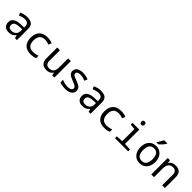

<svg xmlns="http://www.w3.org/2000/svg" viewBox="488 -2590 4424 4424"><g transform="rotate(45 2700.5 -378.0)"><path d="M437 0 418.9 -74.2H415Q377.4 -26.9 337.9 -8.5Q298.3 9.8 235.8 9.8Q156.2 9.8 111.1 -32.2Q65.9 -74.2 65.9 -149.9Q65.9 -312 314.9 -319.8L414.1 -323.2V-356.9Q414.1 -472.2 294.9 -472.2Q223.1 -472.2 134.8 -432.1L104 -499Q199.7 -545.9 291 -545.9Q401.9 -545.9 451.4 -503.4Q501 -460.9 501 -367.2V0ZM413.1 -262.2 334 -258.8Q238.3 -254.9 198.2 -228.8Q158.2 -202.6 158.2 -148.9Q158.2 -62 255.9 -62Q327.6 -62 370.4 -101.8Q413.1 -141.6 413.1 -213.9Z M1118.2 -517.1 1087.9 -439.9Q1014.6 -467.8 957 -467.8Q775.9 -467.8 775.9 -266.1Q775.9 -67.9 952.1 -67.9Q1028.8 -67.9 1108.9 -98.1V-20Q1043.5 9.8 948.2 9.8Q822.8 9.8 753.4 -61.3Q684.1 -132.3 684.1 -265.1Q684.1 -402.3 754.9 -474.1Q825.7 -545.9 954.1 -545.9Q1041 -545.9 1118.2 -517.1Z M1650.4 0 1637.2 -71.8H1632.3Q1581.1 9.8 1469.2 9.8Q1278.3 9.8 1278.3 -186V-536.1H1367.2V-190.9Q1367.2 -64 1482.4 -64Q1561 -64 1597.2 -109.1Q1633.3 -154.3 1633.3 -257.8V-536.1H1722.2V0Z M1899.4 -23.9V-105Q1993.7 -63 2080.1 -63Q2214.4 -63 2214.4 -142.1Q2214.4 -169.9 2190.4 -190.4Q2166.5 -210.9 2080.1 -242.2Q1966.3 -284.7 1936.8 -320.1Q1907.2 -355.5 1907.2 -403.8Q1907.2 -470.2 1961.7 -508.1Q2016.1 -545.9 2112.3 -545.9Q2209 -545.9 2292.5 -509.8L2263.2 -437Q2174.3 -472.2 2107.4 -472.2Q1992.2 -472.2 1992.2 -407.2Q1992.2 -377.4 2016.8 -359.6Q2041.5 -341.8 2130.4 -310.1Q2233.4 -272.5 2267.3 -236.1Q2301.3 -199.7 2301.3 -147Q2301.3 -73.7 2244.1 -32Q2187 9.8 2082.5 9.8Q1961.4 9.8 1899.4 -23.9Z M2837.4 0 2819.3 -74.2H2815.4Q2777.8 -26.9 2738.3 -8.5Q2698.7 9.8 2636.2 9.8Q2556.6 9.8 2511.5 -32.2Q2466.3 -74.2 2466.3 -149.9Q2466.3 -312 2715.3 -319.8L2814.5 -323.2V-356.9Q2814.5 -472.2 2695.3 -472.2Q2623.5 -472.2 2535.2 -432.1L2504.4 -499Q2600.1 -545.9 2691.4 -545.9Q2802.2 -545.9 2851.8 -503.4Q2901.4 -460.9 2901.4 -367.2V0ZM2813.5 -262.2 2734.4 -258.8Q2638.7 -254.9 2598.6 -228.8Q2558.6 -202.6 2558.6 -148.9Q2558.6 -62 2656.2 -62Q2728 -62 2770.8 -101.8Q2813.5 -141.6 2813.5 -213.9Z M3518.6 -517.1 3488.3 -439.9Q3415 -467.8 3357.4 -467.8Q3176.3 -467.8 3176.3 -266.1Q3176.3 -67.9 3352.5 -67.9Q3429.2 -67.9 3509.3 -98.1V-20Q3443.8 9.8 3348.6 9.8Q3223.1 9.8 3153.8 -61.3Q3084.5 -132.3 3084.5 -265.1Q3084.5 -402.3 3155.3 -474.1Q3226.1 -545.9 3354.5 -545.9Q3441.4 -545.9 3518.6 -517.1Z M3909.7 -756.8Q3961.4 -756.8 3961.4 -701.2Q3961.4 -672.9 3946 -658.9Q3930.7 -645 3909.7 -645Q3857.4 -645 3857.4 -701.2Q3857.4 -756.8 3909.7 -756.8ZM3864.7 -465.8 3733.4 -476.1V-536.1H3953.6V-69.8L4125.5 -60.1V0H3696.8V-60.1L3864.7 -69.8Z M4498.5 9.8Q4393.1 9.8 4325 -66.2Q4256.8 -142.1 4256.8 -269Q4256.8 -397.5 4323 -471.7Q4389.2 -545.9 4501.5 -545.9Q4607.9 -545.9 4675.8 -470.2Q4743.7 -394.5 4743.7 -269Q4743.7 -139.6 4676.8 -64.9Q4609.9 9.8 4498.5 9.8ZM4500.5 -64Q4651.9 -64 4651.9 -269Q4651.9 -472.2 4499.5 -472.2Q4348.6 -472.2 4348.6 -269Q4348.6 -64 4500.5 -64ZM4443.8 -619.1Q4489.7 -684.1 4528.8 -766.1H4635.7V-755.9Q4581.1 -671.4 4502.9 -606H4443.8Z M5233.9 0V-345.2Q5233.9 -472.2 5117.7 -472.2Q4967.8 -472.2 4967.8 -277.8V0H4878.9V-536.1H4950.7L4963.9 -463.9H4968.8Q5019 -545.9 5132.8 -545.9Q5322.8 -545.9 5322.8 -350.1V0Z"/></g></svg>

Font: Apple Sans Adjectives
Style: Regular
Weight: 400
Monospace: yes
Foundry: Apple Sans Adjectives
Version: Version 0.01